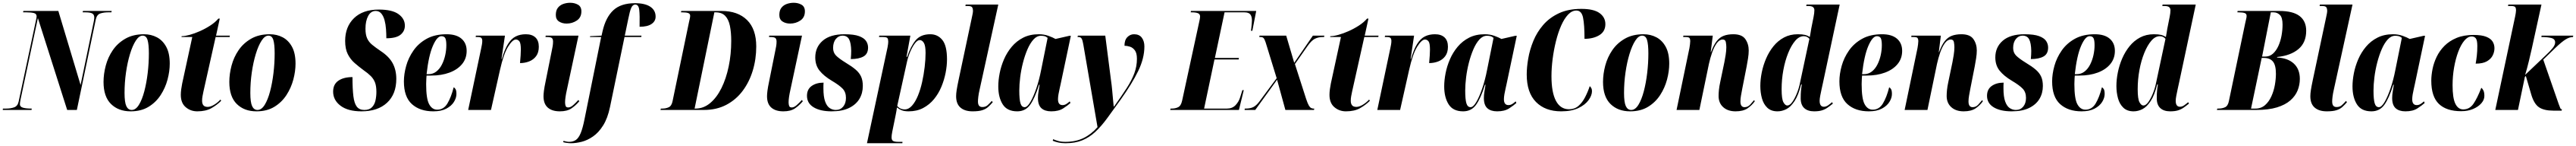

<svg xmlns="http://www.w3.org/2000/svg" viewBox="-64 -793 18636 1053"><path d="M-44 0 -43 -10H-18Q13 -10 38.5 -19Q64 -28 71 -61L194 -636Q197 -651 199 -660Q201 -669 201 -674Q201 -694 181 -699Q161 -704 129 -704H103L105 -714H358L519 -180L615 -641Q618 -656 618 -667Q618 -687 604 -695.5Q590 -704 555 -704H534L536 -714H744L742 -704H717Q687 -704 662 -696Q637 -688 629 -653L492 0H422L210 -663L85 -77Q82 -62 81 -54.5Q80 -47 80 -41Q80 -23 101.5 -16.5Q123 -10 160 -10H166L164 0Z M881 10Q793 10 739 -43Q685 -96 685 -202Q685 -259 701 -319.5Q717 -380 752 -431Q787 -482 843 -514Q899 -546 978 -546Q1029 -546 1071 -524Q1113 -502 1138.5 -455.5Q1164 -409 1164 -334Q1164 -279 1148 -219Q1132 -159 1098 -107Q1064 -55 1010.5 -22.5Q957 10 881 10ZM889 0Q918 0 941 -37Q964 -74 980 -134.5Q996 -195 1004.5 -266.5Q1013 -338 1013 -408Q1013 -473 1003.5 -504.5Q994 -536 968 -536Q942 -536 918.5 -500Q895 -464 876.5 -403.5Q858 -343 847.5 -270Q837 -197 837 -123Q837 -55 850 -27.5Q863 0 889 0Z M1363 10Q1315 10 1279.5 -20Q1244 -50 1244 -109Q1244 -127 1247 -149.5Q1250 -172 1254 -191L1327 -526H1249L1250 -532Q1273 -532 1308 -541.5Q1343 -551 1382.5 -568.5Q1422 -586 1457.5 -609Q1493 -632 1516 -659H1526L1499 -536H1599L1597 -526H1496L1408 -134Q1404 -115 1401 -99Q1398 -83 1398 -66Q1398 -45 1407.5 -33.5Q1417 -22 1439 -22Q1459 -22 1485 -37.5Q1511 -53 1531 -75L1536 -66Q1506 -36 1465.5 -13Q1425 10 1363 10Z M1791 10Q1703 10 1649 -43Q1595 -96 1595 -202Q1595 -259 1611 -319.5Q1627 -380 1662 -431Q1697 -482 1753 -514Q1809 -546 1888 -546Q1939 -546 1981 -524Q2023 -502 2048.5 -455.5Q2074 -409 2074 -334Q2074 -279 2058 -219Q2042 -159 2008 -107Q1974 -55 1920.5 -22.5Q1867 10 1791 10ZM1799 0Q1828 0 1851 -37Q1874 -74 1890 -134.5Q1906 -195 1914.5 -266.5Q1923 -338 1923 -408Q1923 -473 1913.5 -504.5Q1904 -536 1878 -536Q1852 -536 1828.5 -500Q1805 -464 1786.5 -403.5Q1768 -343 1757.5 -270Q1747 -197 1747 -123Q1747 -55 1760 -27.5Q1773 0 1799 0Z M2551 10Q2453 10 2399.5 -30.5Q2346 -71 2346 -132Q2346 -185 2384 -211Q2422 -237 2486 -237Q2486 -152 2492.5 -99.5Q2499 -47 2517.5 -23.5Q2536 0 2572 0Q2608 0 2627 -19.5Q2646 -39 2652.5 -69Q2659 -99 2659 -130Q2659 -172 2649 -198Q2639 -224 2618.5 -244.5Q2598 -265 2566 -287Q2532 -312 2501.5 -338.5Q2471 -365 2452 -402.5Q2433 -440 2433 -498Q2433 -600 2497 -662Q2561 -724 2677 -724Q2773 -724 2819 -691Q2865 -658 2865 -608Q2865 -568 2833.5 -542.5Q2802 -517 2731 -517Q2731 -549 2728.5 -583.5Q2726 -618 2718 -647.5Q2710 -677 2694.5 -695.5Q2679 -714 2654 -714Q2619 -714 2599.5 -678Q2580 -642 2580 -586Q2580 -543 2592 -516.5Q2604 -490 2628.5 -470Q2653 -450 2690 -425Q2751 -385 2777 -336.5Q2803 -288 2803 -224Q2803 -114 2736 -52Q2669 10 2551 10Z M3071 10Q2974 10 2916 -42Q2858 -94 2858 -206Q2858 -259 2874.5 -318Q2891 -377 2927.5 -429Q2964 -481 3023 -513.5Q3082 -546 3167 -546Q3237 -546 3274.5 -514Q3312 -482 3312 -426Q3312 -371 3279 -331Q3246 -291 3188 -269.5Q3130 -248 3055 -248H3022Q3021 -242 3020.5 -229Q3020 -216 3019.5 -203.5Q3019 -191 3019 -186Q3019 -81 3040.5 -41.5Q3062 -2 3099 -2Q3146 -2 3173 -47Q3200 -92 3218 -163Q3226 -160 3232 -149.5Q3238 -139 3238 -115Q3238 -87 3220 -58Q3202 -29 3165 -9.5Q3128 10 3071 10ZM3035 -258Q3068 -258 3092.5 -277Q3117 -296 3133 -327.5Q3149 -359 3157 -395.5Q3165 -432 3165 -467Q3165 -503 3157.5 -517.5Q3150 -532 3129 -532Q3098 -532 3067.5 -462Q3037 -392 3022 -258Z M3417 -444Q3420 -459 3422.5 -472Q3425 -485 3425 -500Q3425 -511 3419 -518.5Q3413 -526 3392 -526H3377L3379 -536H3589L3564 -368H3567Q3587 -438 3611.5 -476.5Q3636 -515 3667.5 -530.5Q3699 -546 3740 -546Q3785 -546 3809.5 -523Q3834 -500 3834 -456Q3834 -414 3814.5 -388Q3795 -362 3764 -350Q3733 -338 3698 -338Q3704 -401 3704 -435Q3704 -482 3693.5 -495Q3683 -508 3668 -508Q3644 -508 3611.5 -456Q3579 -404 3553 -288L3488 0H3323Z M4035 -623Q4003 -623 3980 -638Q3957 -653 3957 -685Q3957 -718 3972 -737Q3987 -756 4011 -764.5Q4035 -773 4061 -773Q4093 -773 4117.5 -759Q4142 -745 4142 -711Q4142 -667 4109 -645Q4076 -623 4035 -623ZM3986 10Q3930 10 3899 -17Q3868 -44 3868 -99Q3868 -113 3871 -138Q3874 -163 3884 -210L3928 -428Q3932 -445 3934.5 -461.5Q3937 -478 3937 -493Q3937 -511 3928.5 -518.5Q3920 -526 3891 -526H3882L3884 -536H4121L4037 -145Q4024 -87 4024 -55Q4024 -40 4028 -29Q4032 -18 4047 -18Q4064 -18 4084 -36Q4104 -54 4120 -72L4127 -63Q4102 -33 4070.5 -11.5Q4039 10 3986 10Z M4067 240Q4053 240 4035.5 237.5Q4018 235 4010 232L4013 223Q4020 225 4031.5 227.5Q4043 230 4053 230Q4082 230 4102 216.5Q4122 203 4137 167Q4152 131 4165 65L4285 -526H4204L4205 -532L4288 -536L4295 -567Q4318 -668 4373 -719Q4428 -770 4530 -770Q4602 -770 4640.5 -744.5Q4679 -719 4679 -673Q4679 -640 4649.5 -620Q4620 -600 4563 -600Q4565 -684 4560.5 -722Q4556 -760 4532 -760Q4513 -760 4502.5 -736Q4492 -712 4481 -656L4456 -536H4577L4575 -526H4454L4349 -21Q4332 60 4299.5 111.5Q4267 163 4226.5 191Q4186 219 4144.5 229.5Q4103 240 4067 240Z M4714 0 4717 -10H4729Q4753 -10 4774 -19.5Q4795 -29 4802 -65L4920 -631Q4923 -645 4926 -658Q4929 -671 4929 -679Q4929 -694 4914.5 -699Q4900 -704 4872 -704H4862L4865 -714H5155Q5274 -714 5340.5 -648.5Q5407 -583 5407 -458Q5407 -367 5382 -284.5Q5357 -202 5309 -138Q5261 -74 5190.5 -37Q5120 0 5028 0ZM4968 -10Q5026 -10 5073.5 -49.5Q5121 -89 5155 -157Q5189 -225 5207.5 -313Q5226 -401 5226 -498Q5226 -560 5216.5 -606.5Q5207 -653 5182.5 -678.5Q5158 -704 5113 -704H5104L4961 -10Z M5652 -623Q5620 -623 5597 -638Q5574 -653 5574 -685Q5574 -718 5589 -737Q5604 -756 5628 -764.5Q5652 -773 5678 -773Q5710 -773 5734.5 -759Q5759 -745 5759 -711Q5759 -667 5726 -645Q5693 -623 5652 -623ZM5603 10Q5547 10 5516 -17Q5485 -44 5485 -99Q5485 -113 5488 -138Q5491 -163 5501 -210L5545 -428Q5549 -445 5551.5 -461.5Q5554 -478 5554 -493Q5554 -511 5545.5 -518.5Q5537 -526 5508 -526H5499L5501 -536H5738L5654 -145Q5641 -87 5641 -55Q5641 -40 5645 -29Q5649 -18 5664 -18Q5681 -18 5701 -36Q5721 -54 5737 -72L5744 -63Q5719 -33 5687.5 -11.5Q5656 10 5603 10Z M5952 10Q5871 10 5822.5 -19Q5774 -48 5774 -102Q5774 -149 5808 -173Q5842 -197 5894 -197Q5893 -186 5893 -175.5Q5893 -165 5893 -155Q5893 -96 5905 -62Q5917 -28 5937.5 -14Q5958 0 5983 0Q6016 0 6036 -24Q6056 -48 6056 -87Q6056 -128 6032.5 -153Q6009 -178 5953 -211Q5896 -245 5865 -283.5Q5834 -322 5834 -379Q5834 -453 5888 -499.5Q5942 -546 6046 -546Q6114 -546 6150.5 -532.5Q6187 -519 6201.5 -497.5Q6216 -476 6216 -450Q6216 -404 6182.5 -385.5Q6149 -367 6091 -367Q6094 -400 6094 -426Q6093 -482 6079 -509Q6065 -536 6031 -536Q6003 -536 5983 -512Q5963 -488 5963 -447Q5963 -414 5984 -392.5Q6005 -371 6057 -339Q6099 -314 6126 -291Q6153 -268 6165.5 -240.5Q6178 -213 6178 -173Q6178 -121 6153.5 -80Q6129 -39 6079 -14.5Q6029 10 5952 10Z M6357 -452Q6362 -479 6362 -492Q6362 -509 6356.5 -517.5Q6351 -526 6322 -526H6295L6297 -536H6522L6494 -383H6499Q6523 -457 6559.5 -501.5Q6596 -546 6666 -546Q6720 -546 6753.5 -504.5Q6787 -463 6787 -365Q6787 -319 6777 -268Q6767 -217 6746.5 -167.5Q6726 -118 6693 -78Q6660 -38 6614.5 -14Q6569 10 6509 10Q6479 10 6460 2.5Q6441 -5 6425 -18Q6424 -7 6421.5 5.5Q6419 18 6416 35L6391 157Q6388 173 6387 181.5Q6386 190 6386 198Q6386 217 6397 223.5Q6408 230 6436 230H6465L6464 240H6208ZM6481 -4Q6510 -4 6534 -31Q6558 -58 6576.5 -102.5Q6595 -147 6607 -201Q6619 -255 6625.5 -310Q6632 -365 6632 -411Q6632 -464 6619.5 -484Q6607 -504 6590 -504Q6573 -504 6554.5 -479.5Q6536 -455 6520.5 -418.5Q6505 -382 6497 -345L6427 -29Q6447 -4 6481 -4Z M6972 10Q6916 10 6884.5 -17Q6853 -44 6853 -99Q6853 -118 6857 -144Q6861 -170 6871 -217L6967 -667Q6970 -680 6972.5 -693.5Q6975 -707 6975 -716Q6975 -730 6969 -740Q6963 -750 6934 -750H6920L6922 -760H7158L7023 -147Q7016 -117 7013.5 -95Q7011 -73 7011 -62Q7011 -40 7019 -30.5Q7027 -21 7043 -21Q7066 -21 7080.5 -34Q7095 -47 7111 -65L7118 -56Q7101 -36 7084 -21Q7067 -6 7041.5 2Q7016 10 6972 10Z M7295 10Q7222 10 7190 -40.5Q7158 -91 7158 -170Q7158 -214 7168 -265Q7178 -316 7199.5 -365.5Q7221 -415 7255.5 -456Q7290 -497 7338.5 -521.5Q7387 -546 7451 -546Q7489 -546 7521 -534.5Q7553 -523 7572 -512L7673 -535H7683L7609 -186Q7607 -175 7602 -154.5Q7597 -134 7593.5 -113Q7590 -92 7590 -77Q7590 -35 7623 -35Q7637 -35 7649.5 -42.5Q7662 -50 7675 -62L7680 -50Q7661 -33 7628 -11.5Q7595 10 7541 10Q7495 10 7470 -12.5Q7445 -35 7445 -86Q7445 -110 7449 -132Q7453 -154 7457 -182H7453Q7422 -83 7388 -36.5Q7354 10 7295 10ZM7349 -20Q7368 -20 7390 -57Q7412 -94 7433 -155Q7454 -216 7468 -288L7515 -520Q7503 -530 7491 -532.5Q7479 -535 7467 -535Q7437 -535 7412.5 -508Q7388 -481 7369 -437Q7350 -393 7336.5 -340.5Q7323 -288 7316.5 -235.5Q7310 -183 7310 -140Q7310 -76 7318.5 -48Q7327 -20 7349 -20Z M7644 240Q7617 240 7593.5 235Q7570 230 7552 222L7555 211Q7571 218 7592 224Q7613 230 7644 230Q7718 230 7774 203Q7830 176 7876 124L7773 -473Q7768 -503 7761 -514.5Q7754 -526 7738 -526H7731L7734 -536H7932L7974 -210Q7978 -184 7981.5 -147Q7985 -110 7988 -76Q7991 -42 7993 -25H7996Q8051 -102 8087.5 -158.5Q8124 -215 8142.5 -265Q8161 -315 8161 -369Q8161 -410 8146 -430Q8131 -450 8110 -456.5Q8089 -463 8071 -463Q8071 -504 8091.5 -525Q8112 -546 8140 -546Q8178 -546 8196.5 -521Q8215 -496 8215 -458Q8215 -373 8170.5 -281.5Q8126 -190 8043 -74Q7989 1 7946 59.5Q7903 118 7860 158Q7817 198 7765.5 219Q7714 240 7644 240Z M8402 0 8404 -10H8414Q8439 -10 8459.5 -20Q8480 -30 8488 -67L8612 -637Q8614 -646 8616 -656Q8618 -666 8618 -673Q8618 -692 8602 -698Q8586 -704 8560 -704H8550L8552 -714H9024L8996 -571H8986Q8987 -576 8988.5 -590Q8990 -604 8991.5 -620Q8993 -636 8993 -645Q8993 -675 8981 -689.5Q8969 -704 8939 -704H8795L8725 -375H8899L8897 -364H8722L8647 -10H8813Q8851 -10 8874.5 -34.5Q8898 -59 8908 -92L8924 -143H8934L8899 0Z M8940 0 8941 -10H8948Q8983 -10 9004.5 -21.5Q9026 -33 9047 -61L9172 -229L9092 -488Q9085 -509 9078 -517.5Q9071 -526 9056 -526H9046L9048 -536H9241L9299 -340L9434 -536H9517L9515 -526H9506Q9475 -526 9449.5 -514Q9424 -502 9394 -459L9304 -331L9385 -80Q9396 -47 9404.5 -32.5Q9413 -18 9421.5 -14Q9430 -10 9437 -10H9444L9442 0H9235L9175 -218L9017 0Z M9673 10Q9625 10 9589.5 -20Q9554 -50 9554 -109Q9554 -127 9557 -149.5Q9560 -172 9564 -191L9637 -526H9559L9560 -532Q9583 -532 9618 -541.5Q9653 -551 9692.5 -568.5Q9732 -586 9767.5 -609Q9803 -632 9826 -659H9836L9809 -536H9909L9907 -526H9806L9718 -134Q9714 -115 9711 -99Q9708 -83 9708 -66Q9708 -45 9717.5 -33.5Q9727 -22 9749 -22Q9769 -22 9795 -37.5Q9821 -53 9841 -75L9846 -66Q9816 -36 9775.5 -13Q9735 10 9673 10Z M9994 -444Q9997 -459 9999.5 -472Q10002 -485 10002 -500Q10002 -511 9996 -518.5Q9990 -526 9969 -526H9954L9956 -536H10166L10141 -368H10144Q10164 -438 10188.5 -476.5Q10213 -515 10244.5 -530.5Q10276 -546 10317 -546Q10362 -546 10386.5 -523Q10411 -500 10411 -456Q10411 -414 10391.5 -388Q10372 -362 10341 -350Q10310 -338 10275 -338Q10281 -401 10281 -435Q10281 -482 10270.5 -495Q10260 -508 10245 -508Q10221 -508 10188.5 -456Q10156 -404 10130 -288L10065 0H9900Z M10521 10Q10448 10 10416 -40.5Q10384 -91 10384 -170Q10384 -214 10394 -265Q10404 -316 10425.5 -365.5Q10447 -415 10481.5 -456Q10516 -497 10564.5 -521.5Q10613 -546 10677 -546Q10715 -546 10747 -534.5Q10779 -523 10798 -512L10899 -535H10909L10835 -186Q10833 -175 10828 -154.5Q10823 -134 10819.5 -113Q10816 -92 10816 -77Q10816 -35 10849 -35Q10863 -35 10875.5 -42.5Q10888 -50 10901 -62L10906 -50Q10887 -33 10854 -11.5Q10821 10 10767 10Q10721 10 10696 -12.5Q10671 -35 10671 -86Q10671 -110 10675 -132Q10679 -154 10683 -182H10679Q10648 -83 10614 -36.5Q10580 10 10521 10ZM10575 -20Q10594 -20 10616 -57Q10638 -94 10659 -155Q10680 -216 10694 -288L10741 -520Q10729 -530 10717 -532.5Q10705 -535 10693 -535Q10663 -535 10638.5 -508Q10614 -481 10595 -437Q10576 -393 10562.5 -340.5Q10549 -288 10542.5 -235.5Q10536 -183 10536 -140Q10536 -76 10544.5 -48Q10553 -20 10575 -20Z M11230 10Q11115 10 11048 -57.5Q10981 -125 10981 -256Q10981 -308 10992 -371.5Q11003 -435 11029 -498Q11055 -561 11100 -613Q11145 -665 11213 -697Q11281 -729 11376 -729Q11466 -729 11508 -698.5Q11550 -668 11550 -619Q11550 -566 11506.5 -539.5Q11463 -513 11399 -513Q11399 -614 11388.5 -665.5Q11378 -717 11340 -717Q11308 -717 11280 -687.5Q11252 -658 11230 -608Q11208 -558 11192.5 -496Q11177 -434 11168.5 -368.5Q11160 -303 11160 -244Q11160 -126 11192.5 -65.5Q11225 -5 11287 -5Q11327 -5 11355 -29Q11383 -53 11403 -91.5Q11423 -130 11437 -172Q11445 -164 11449 -156Q11453 -148 11453 -135Q11453 -105 11428.5 -71Q11404 -37 11354.5 -13.5Q11305 10 11230 10Z M11729 10Q11641 10 11587 -43Q11533 -96 11533 -202Q11533 -259 11549 -319.5Q11565 -380 11600 -431Q11635 -482 11691 -514Q11747 -546 11826 -546Q11877 -546 11919 -524Q11961 -502 11986.5 -455.5Q12012 -409 12012 -334Q12012 -279 11996 -219Q11980 -159 11946 -107Q11912 -55 11858.5 -22.5Q11805 10 11729 10ZM11737 0Q11766 0 11789 -37Q11812 -74 11828 -134.5Q11844 -195 11852.5 -266.5Q11861 -338 11861 -408Q11861 -473 11851.5 -504.5Q11842 -536 11816 -536Q11790 -536 11766.5 -500Q11743 -464 11724.5 -403.5Q11706 -343 11695.5 -270Q11685 -197 11685 -123Q11685 -55 11698 -27.5Q11711 0 11737 0Z M12492 10Q12436 10 12402.5 -20Q12369 -50 12369 -101Q12369 -120 12371.5 -145Q12374 -170 12381 -202L12411 -345Q12415 -364 12420 -396Q12425 -428 12425 -452Q12425 -470 12421.5 -489Q12418 -508 12399 -508Q12375 -508 12355.5 -481Q12336 -454 12322 -413.5Q12308 -373 12299 -332L12230 0H12065L12158 -446Q12160 -458 12162 -472.5Q12164 -487 12164 -497Q12164 -510 12159 -518Q12154 -526 12130 -526H12113L12114 -536H12327L12312 -417H12314Q12333 -468 12355 -496Q12377 -524 12406.5 -535Q12436 -546 12476 -546Q12538 -546 12562.5 -511Q12587 -476 12587 -429Q12587 -403 12582 -371.5Q12577 -340 12572 -314L12540 -152Q12535 -125 12531 -103Q12527 -81 12527 -61Q12527 -20 12557 -20Q12581 -20 12598 -39Q12615 -58 12626 -71L12631 -63Q12611 -34 12579 -12Q12547 10 12492 10Z M12795 10Q12749 10 12721.5 -16Q12694 -42 12682.5 -84Q12671 -126 12671 -173Q12671 -220 12681.5 -271.5Q12692 -323 12713 -371.5Q12734 -420 12766 -459.5Q12798 -499 12842 -522.5Q12886 -546 12942 -546Q12974 -546 12993 -541.5Q13012 -537 13029 -526Q13031 -539 13034.5 -557.5Q13038 -576 13039 -585L13056 -670Q13062 -699 13062 -720Q13062 -733 13052.5 -741.5Q13043 -750 13013 -750H13003L13005 -760H13245L13124 -195Q13120 -177 13114.5 -152Q13109 -127 13104.5 -103.5Q13100 -80 13100 -66Q13100 -23 13131 -23Q13147 -23 13163.5 -35Q13180 -47 13190 -56L13196 -46Q13174 -28 13155.5 -15.5Q13137 -3 13115 3.5Q13093 10 13060 10Q13014 10 12988.5 -13.5Q12963 -37 12963 -84Q12963 -117 12965 -138.5Q12967 -160 12971 -184H12966Q12947 -107 12919 -64.5Q12891 -22 12859.5 -6Q12828 10 12795 10ZM12866 -32Q12884 -32 12902 -57Q12920 -82 12935 -119Q12950 -156 12957 -191L13026 -513Q13010 -532 12985 -532Q12952 -532 12923.5 -499Q12895 -466 12872.5 -410.5Q12850 -355 12837.5 -287.5Q12825 -220 12825 -150Q12825 -79 12838 -55.5Q12851 -32 12866 -32Z M13456 10Q13359 10 13301 -42Q13243 -94 13243 -206Q13243 -259 13259.5 -318Q13276 -377 13312.5 -429Q13349 -481 13408 -513.5Q13467 -546 13552 -546Q13622 -546 13659.5 -514Q13697 -482 13697 -426Q13697 -371 13664 -331Q13631 -291 13573 -269.5Q13515 -248 13440 -248H13407Q13406 -242 13405.5 -229Q13405 -216 13404.5 -203.5Q13404 -191 13404 -186Q13404 -81 13425.5 -41.5Q13447 -2 13484 -2Q13531 -2 13558 -47Q13585 -92 13603 -163Q13611 -160 13617 -149.5Q13623 -139 13623 -115Q13623 -87 13605 -58Q13587 -29 13550 -9.5Q13513 10 13456 10ZM13420 -258Q13453 -258 13477.5 -277Q13502 -296 13518 -327.5Q13534 -359 13542 -395.5Q13550 -432 13550 -467Q13550 -503 13542.5 -517.5Q13535 -532 13514 -532Q13483 -532 13452.5 -462Q13422 -392 13407 -258Z M14142 10Q14086 10 14052.5 -20Q14019 -50 14019 -101Q14019 -120 14021.5 -145Q14024 -170 14031 -202L14061 -345Q14065 -364 14070 -396Q14075 -428 14075 -452Q14075 -470 14071.5 -489Q14068 -508 14049 -508Q14025 -508 14005.5 -481Q13986 -454 13972 -413.5Q13958 -373 13949 -332L13880 0H13715L13808 -446Q13810 -458 13812 -472.5Q13814 -487 13814 -497Q13814 -510 13809 -518Q13804 -526 13780 -526H13763L13764 -536H13977L13962 -417H13964Q13983 -468 14005 -496Q14027 -524 14056.5 -535Q14086 -546 14126 -546Q14188 -546 14212.5 -511Q14237 -476 14237 -429Q14237 -403 14232 -371.5Q14227 -340 14222 -314L14190 -152Q14185 -125 14181 -103Q14177 -81 14177 -61Q14177 -20 14207 -20Q14231 -20 14248 -39Q14265 -58 14276 -71L14281 -63Q14261 -34 14229 -12Q14197 10 14142 10Z M14489 10Q14408 10 14359.5 -19Q14311 -48 14311 -102Q14311 -149 14345 -173Q14379 -197 14431 -197Q14430 -186 14430 -175.5Q14430 -165 14430 -155Q14430 -96 14442 -62Q14454 -28 14474.5 -14Q14495 0 14520 0Q14553 0 14573 -24Q14593 -48 14593 -87Q14593 -128 14569.5 -153Q14546 -178 14490 -211Q14433 -245 14402 -283.5Q14371 -322 14371 -379Q14371 -453 14425 -499.5Q14479 -546 14583 -546Q14651 -546 14687.5 -532.5Q14724 -519 14738.5 -497.5Q14753 -476 14753 -450Q14753 -404 14719.5 -385.5Q14686 -367 14628 -367Q14631 -400 14631 -426Q14630 -482 14616 -509Q14602 -536 14568 -536Q14540 -536 14520 -512Q14500 -488 14500 -447Q14500 -414 14521 -392.5Q14542 -371 14594 -339Q14636 -314 14663 -291Q14690 -268 14702.5 -240.5Q14715 -213 14715 -173Q14715 -121 14690.5 -80Q14666 -39 14616 -14.5Q14566 10 14489 10Z M14995 10Q14898 10 14840 -42Q14782 -94 14782 -206Q14782 -259 14798.5 -318Q14815 -377 14851.5 -429Q14888 -481 14947 -513.5Q15006 -546 15091 -546Q15161 -546 15198.5 -514Q15236 -482 15236 -426Q15236 -371 15203 -331Q15170 -291 15112 -269.5Q15054 -248 14979 -248H14946Q14945 -242 14944.5 -229Q14944 -216 14943.5 -203.5Q14943 -191 14943 -186Q14943 -81 14964.5 -41.5Q14986 -2 15023 -2Q15070 -2 15097 -47Q15124 -92 15142 -163Q15150 -160 15156 -149.5Q15162 -139 15162 -115Q15162 -87 15144 -58Q15126 -29 15089 -9.5Q15052 10 14995 10ZM14959 -258Q14992 -258 15016.5 -277Q15041 -296 15057 -327.5Q15073 -359 15081 -395.5Q15089 -432 15089 -467Q15089 -503 15081.5 -517.5Q15074 -532 15053 -532Q15022 -532 14991.5 -462Q14961 -392 14946 -258Z M15371 10Q15325 10 15297.5 -16Q15270 -42 15258.5 -84Q15247 -126 15247 -173Q15247 -220 15257.5 -271.5Q15268 -323 15289 -371.5Q15310 -420 15342 -459.5Q15374 -499 15418 -522.5Q15462 -546 15518 -546Q15550 -546 15569 -541.5Q15588 -537 15605 -526Q15607 -539 15610.5 -557.5Q15614 -576 15615 -585L15632 -670Q15638 -699 15638 -720Q15638 -733 15628.5 -741.5Q15619 -750 15589 -750H15579L15581 -760H15821L15700 -195Q15696 -177 15690.5 -152Q15685 -127 15680.5 -103.5Q15676 -80 15676 -66Q15676 -23 15707 -23Q15723 -23 15739.5 -35Q15756 -47 15766 -56L15772 -46Q15750 -28 15731.5 -15.5Q15713 -3 15691 3.5Q15669 10 15636 10Q15590 10 15564.5 -13.5Q15539 -37 15539 -84Q15539 -117 15541 -138.5Q15543 -160 15547 -184H15542Q15523 -107 15495 -64.5Q15467 -22 15435.5 -6Q15404 10 15371 10ZM15442 -32Q15460 -32 15478 -57Q15496 -82 15511 -119Q15526 -156 15533 -191L15602 -513Q15586 -532 15561 -532Q15528 -532 15499.5 -499Q15471 -466 15448.5 -410.5Q15426 -355 15413.5 -287.5Q15401 -220 15401 -150Q15401 -79 15414 -55.5Q15427 -32 15442 -32Z M15974 0 15977 -10H15987Q16012 -10 16033 -19.5Q16054 -29 16061 -65L16179 -627Q16181 -638 16185 -653Q16189 -668 16189 -678Q16189 -694 16174.5 -699Q16160 -704 16132 -704H16122L16124 -714H16425Q16524 -714 16572 -677.5Q16620 -641 16620 -571Q16620 -486 16564 -439Q16508 -392 16410 -382L16409 -378Q16486 -375 16530 -335Q16574 -295 16574 -224Q16574 -181 16558 -141Q16542 -101 16505.5 -69Q16469 -37 16408.5 -18.5Q16348 0 16258 0ZM16324 -385Q16356 -385 16379.5 -406Q16403 -427 16418.5 -461Q16434 -495 16441.5 -535.5Q16449 -576 16449 -615Q16449 -667 16429.5 -685.5Q16410 -704 16385 -704H16364L16301 -385ZM16253 -10Q16294 -10 16322.5 -35Q16351 -60 16368.5 -99Q16386 -138 16393.5 -181Q16401 -224 16401 -261Q16401 -323 16379.5 -349Q16358 -375 16315 -375H16298L16221 -10Z M16769 10Q16713 10 16681.5 -17Q16650 -44 16650 -99Q16650 -118 16654 -144Q16658 -170 16668 -217L16764 -667Q16767 -680 16769.5 -693.5Q16772 -707 16772 -716Q16772 -730 16766 -740Q16760 -750 16731 -750H16717L16719 -760H16955L16820 -147Q16813 -117 16810.5 -95Q16808 -73 16808 -62Q16808 -40 16816 -30.5Q16824 -21 16840 -21Q16863 -21 16877.5 -34Q16892 -47 16908 -65L16915 -56Q16898 -36 16881 -21Q16864 -6 16838.5 2Q16813 10 16769 10Z M17092 10Q17019 10 16987 -40.5Q16955 -91 16955 -170Q16955 -214 16965 -265Q16975 -316 16996.5 -365.5Q17018 -415 17052.5 -456Q17087 -497 17135.5 -521.5Q17184 -546 17248 -546Q17286 -546 17318 -534.5Q17350 -523 17369 -512L17470 -535H17480L17406 -186Q17404 -175 17399 -154.5Q17394 -134 17390.5 -113Q17387 -92 17387 -77Q17387 -35 17420 -35Q17434 -35 17446.5 -42.5Q17459 -50 17472 -62L17477 -50Q17458 -33 17425 -11.5Q17392 10 17338 10Q17292 10 17267 -12.5Q17242 -35 17242 -86Q17242 -110 17246 -132Q17250 -154 17254 -182H17250Q17219 -83 17185 -36.5Q17151 10 17092 10ZM17146 -20Q17165 -20 17187 -57Q17209 -94 17230 -155Q17251 -216 17265 -288L17312 -520Q17300 -530 17288 -532.5Q17276 -535 17264 -535Q17234 -535 17209.5 -508Q17185 -481 17166 -437Q17147 -393 17133.5 -340.5Q17120 -288 17113.5 -235.5Q17107 -183 17107 -140Q17107 -76 17115.5 -48Q17124 -20 17146 -20Z M17741 9Q17635 9 17580 -43.5Q17525 -96 17525 -211Q17525 -250 17534 -295Q17543 -340 17564 -383.5Q17585 -427 17620.5 -462.5Q17656 -498 17708 -519.5Q17760 -541 17831 -541Q17889 -541 17922 -528Q17955 -515 17968.5 -493.5Q17982 -472 17982 -445Q17982 -419 17969.5 -393.5Q17957 -368 17927.5 -351Q17898 -334 17846 -334Q17851 -361 17854.5 -392.5Q17858 -424 17858 -461Q17858 -502 17847.5 -516Q17837 -530 17817 -530Q17789 -530 17764 -500Q17739 -470 17720 -419.5Q17701 -369 17690 -306.5Q17679 -244 17679 -178Q17679 -86 17699 -45Q17719 -4 17756 -4Q17802 -4 17830 -44.5Q17858 -85 17887 -160Q17895 -154 17902 -140.5Q17909 -127 17909 -101Q17909 -73 17887 -48Q17865 -23 17827.5 -7Q17790 9 17741 9Z M18408 5Q18340 5 18304 -19.5Q18268 -44 18248 -112L18209 -245L18202 -238L18152 0H17988L18132 -676Q18134 -687 18136 -698.5Q18138 -710 18138 -718Q18138 -738 18130 -744Q18122 -750 18098 -750H18080L18082 -760H18322L18252 -442Q18243 -402 18231 -352.5Q18219 -303 18204 -253L18357 -398Q18383 -422 18402 -445Q18421 -468 18421 -487Q18421 -512 18393 -519Q18365 -526 18321 -526L18323 -536H18552L18550 -526Q18525 -526 18496.5 -508.5Q18468 -491 18422 -447L18335 -363L18447 -42Q18455 -20 18458.5 -12.5Q18462 -5 18470 -5L18468 5Z"/></svg>

Font: Noto Serif Display ExtraCondensed Black
Style: Italic
Weight: 900
Width: 2
Italic angle: -12°
Designer: Monotype Design Team
Foundry: Monotype Imaging Inc.
Version: Version 2.009